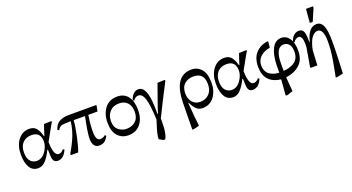

<svg xmlns="http://www.w3.org/2000/svg" viewBox="-56 -1416 4319 2353"><g transform="rotate(-20 2103.5 -240.0)"><path d="M412 -332H418Q442 -411 464 -471L562 -474V-460L540 -424Q440 -246 440 -244Q440 -213 443 -184.5Q446 -156 453 -127Q460 -98 474.5 -81Q489 -64 510 -64Q546 -64 575 -102L592 -91Q592 -90 588 -81.5Q584 -73 582 -70Q580 -67 575 -57.5Q570 -48 566.5 -43.5Q563 -39 556 -30.5Q549 -22 543.5 -17Q538 -12 529 -6Q520 0 511.5 3Q503 6 492 8.5Q481 11 469 11Q407 11 404 -74Q403 -87 402.5 -115Q402 -143 401 -159H393Q354 -78 311 -32Q268 14 215 14Q140 14 104 -49Q68 -112 68 -215Q68 -331 124.5 -404.5Q181 -478 270 -478Q305 -478 330.5 -465Q356 -452 372 -426.5Q388 -401 396 -381.5Q404 -362 412 -332ZM228 -76Q296 -76 342.5 -141.5Q389 -207 389 -270Q389 -396 271 -396Q199 -396 156 -351.5Q113 -307 113 -227Q113 -147 146.5 -111.5Q180 -76 228 -76Z M1145 -455 1132 -391H1012Q993 -274 993 -175Q993 -61 1051 -61Q1087 -61 1116 -88L1132 -74Q1110 -33 1082.5 -12Q1055 9 1012 9Q969 9 947.5 -22.5Q926 -54 926 -106Q926 -135 931 -175.5Q936 -216 940.5 -242Q945 -268 955.5 -322.5Q966 -377 969 -391H821Q817 -314 788.5 -183.5Q760 -53 737 0H643L640 -15Q689 -100 716 -159Q768 -270 783 -391Q691 -391 663 -383Q635 -375 612 -336L592 -346Q611 -413 659 -442Q707 -471 788 -471H1145Z M1419 -481Q1509 -481 1557.5 -417.5Q1606 -354 1606 -240Q1606 -123 1548 -55Q1490 13 1391 13Q1308 13 1254 -44.5Q1200 -102 1200 -220Q1200 -333 1257.5 -407Q1315 -481 1419 -481ZM1560 -233Q1560 -308 1521 -351Q1482 -394 1413 -394Q1335 -394 1290.5 -345.5Q1246 -297 1246 -222Q1246 -144 1292 -106.5Q1338 -69 1395 -69Q1466 -69 1513 -110.5Q1560 -152 1560 -233Z M2041 -473V-458Q1931 -248 1833 -47Q1832 -36 1832 -5Q1831 45 1829.5 74Q1828 103 1819.5 147Q1811 191 1794 214H1772L1720 184Q1719 129 1757 15Q1776 -45 1778 -52Q1769 -250 1745 -323Q1719 -404 1669 -404Q1627 -404 1601 -363L1584 -373Q1598 -417 1625.5 -446.5Q1653 -476 1695 -476Q1804 -476 1811 -203Q1812 -190 1812 -185V-113H1820L1842 -184L1943 -470Z M2241 199 2163 217 2148 214Q2148 136 2150.5 11Q2153 -114 2153 -132Q2159 -481 2387 -481Q2465 -481 2515.5 -423.5Q2566 -366 2566 -246Q2566 -137 2510.5 -63Q2455 11 2357 11Q2330 11 2307.5 0.5Q2285 -10 2268 -30Q2251 -50 2241 -66.5Q2231 -83 2220 -107H2213Q2225 62 2241 199ZM2218 -229Q2218 -160 2256 -115.5Q2294 -71 2356 -71Q2428 -71 2473.5 -116.5Q2519 -162 2519 -244Q2519 -393 2381 -393Q2310 -393 2264 -352Q2218 -311 2218 -229Z M2955 -332H2961Q2985 -411 3007 -471L3105 -474V-460L3083 -424Q2983 -246 2983 -244Q2983 -213 2986 -184.5Q2989 -156 2996 -127Q3003 -98 3017.5 -81Q3032 -64 3053 -64Q3089 -64 3118 -102L3135 -91Q3135 -90 3131 -81.5Q3127 -73 3125 -70Q3123 -67 3118 -57.5Q3113 -48 3109.5 -43.5Q3106 -39 3099 -30.5Q3092 -22 3086.5 -17Q3081 -12 3072 -6Q3063 0 3054.5 3Q3046 6 3035 8.5Q3024 11 3012 11Q2950 11 2947 -74Q2946 -87 2945.5 -115Q2945 -143 2944 -159H2936Q2897 -78 2854 -32Q2811 14 2758 14Q2683 14 2647 -49Q2611 -112 2611 -215Q2611 -331 2667.5 -404.5Q2724 -478 2813 -478Q2848 -478 2873.5 -465Q2899 -452 2915 -426.5Q2931 -401 2939 -381.5Q2947 -362 2955 -332ZM2771 -76Q2839 -76 2885.5 -141.5Q2932 -207 2932 -270Q2932 -396 2814 -396Q2742 -396 2699 -351.5Q2656 -307 2656 -227Q2656 -147 2689.5 -111.5Q2723 -76 2771 -76Z M3388 -76 3389 -167Q3391 -304 3433.5 -386.5Q3476 -469 3554 -469Q3621 -469 3660 -410.5Q3699 -352 3699 -252Q3699 -136 3631 -72.5Q3563 -9 3448 7L3463 192L3389 217L3366 214L3382 9Q3168 -19 3168 -232Q3168 -295 3188.5 -347.5Q3209 -400 3260.5 -439.5Q3312 -479 3389 -487L3391 -471L3383 -403Q3305 -391 3257.5 -346.5Q3210 -302 3210 -234Q3210 -191 3226.5 -159Q3243 -127 3271 -110Q3299 -93 3328 -85Q3357 -77 3388 -76ZM3446 -178V-78Q3482 -80 3514 -88.5Q3546 -97 3579 -115.5Q3612 -134 3631.5 -169.5Q3651 -205 3651 -254Q3651 -319 3625 -351Q3599 -383 3556 -383Q3525 -383 3502.5 -365.5Q3480 -348 3468 -317.5Q3456 -287 3451 -253Q3446 -219 3446 -178Z M3766 -12 3807 -251Q3807 -252 3808 -268.5Q3809 -285 3809 -293Q3809 -406 3759 -406Q3741 -406 3726.5 -397.5Q3712 -389 3707 -383Q3702 -377 3691 -362L3673 -373Q3710 -477 3788 -477Q3834 -477 3849 -435.5Q3864 -394 3862 -305H3869Q3911 -480 4019 -480Q4077 -480 4103.5 -418Q4130 -356 4130 -215Q4131 -133 4124 36Q4117 190 4117 200L4032 219L4018 215Q4021 199 4030.5 151Q4040 103 4042.5 88Q4045 73 4052.5 34Q4060 -5 4062 -22.5Q4064 -40 4068.5 -72Q4073 -104 4074.5 -126Q4076 -148 4077.5 -176Q4079 -204 4079 -231Q4079 -398 4004 -398Q3971 -398 3943 -370Q3915 -342 3899.5 -303.5Q3884 -265 3876 -234.5Q3868 -204 3867 -191L3857 0H3769ZM3948 -521 3963 -699H4055V-681L3986 -521Z"/></g></svg>

Font: myMathFont
Style: Regular
Weight: 400
Designer: Ross Mills, John Hudson & Paul Hanslow, Tiro Typeworks Ltd; with prior portions MicroPress Inc., and Coen Hoffman. Math 
Foundry: Tiro Typeworks Ltd
Version: Version 2.13 b171